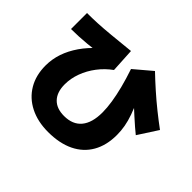

<svg xmlns="http://www.w3.org/2000/svg" viewBox="-179 -1027 1358 1358"><g transform="rotate(45 500.0 -348.0)"><path d="M440 72Q336 72 258 32.5Q180 -7 137.5 -79Q95 -151 95 -248Q95 -312 115.5 -372.5Q136 -433 176 -491Q216 -549 276 -603L296 -577Q241 -570 197.5 -566Q154 -562 116.5 -560Q79 -558 40 -558V-718Q90 -718 143.5 -720.5Q197 -723 270 -730Q343 -737 450 -748L460 -568Q407 -530 367.5 -478Q328 -426 306.5 -367.5Q285 -309 285 -250Q285 -172 325 -130Q365 -88 440 -88Q526 -88 570.5 -141.5Q615 -195 615 -298Q615 -344 606.5 -399.5Q598 -455 581.5 -519.5Q565 -584 540 -658L670 -768Q719 -721 772.5 -673.5Q826 -626 881.5 -581.5Q937 -537 990 -498L895 -351Q874 -368 850 -388.5Q826 -409 793 -439Q760 -469 710 -515L723 -540Q751 -480 768 -432Q785 -384 792.5 -342Q800 -300 800 -258Q800 -154 757.5 -80Q715 -6 634.5 33Q554 72 440 72Z"/></g></svg>

Font: M PLUS 2 Black
Style: Regular
Weight: 900
Designer: Coji Morishita
Foundry: UNDERFOREST DESIGN
Version: Version 1.001